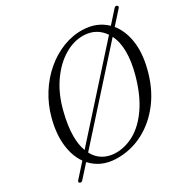

<svg xmlns="http://www.w3.org/2000/svg" viewBox="-169 -895 1073 1083"><g transform="rotate(-30 367.5 -353.5)"><path d="M48 26.5Q37.5 20.5 48 9.5L123 -74Q87 -124 77.8 -199.5Q68.5 -275 93.5 -370Q113.5 -445.5 153.5 -509Q193.5 -572.5 247.5 -618.5Q301.5 -664.5 364.5 -689.2Q427.5 -714 494 -712Q584 -709 642.5 -652L710.5 -728Q720.5 -739 730 -732Q739.5 -726 729.5 -715L658 -635.5Q698 -586.5 710.2 -511.8Q722.5 -437 699.5 -343Q672.5 -230.5 612 -149.8Q551.5 -69 468.8 -26.5Q386 16 292.5 13Q196.5 9.5 137.5 -56L66.5 22.5Q57 32.5 48 26.5ZM148 -217.5Q148 -161.5 164 -119.5L608 -613.5Q564 -678.5 484 -682Q419 -684.5 356.2 -647Q293.5 -609.5 244 -538.5Q194.5 -467.5 170 -370Q158.5 -325.5 153.2 -287.2Q148 -249 148 -217.5ZM305 -17Q368.5 -15 429.8 -49Q491 -83 541.2 -155.8Q591.5 -228.5 622.5 -341.5Q644 -420.5 643.5 -482.5Q643.5 -546.5 620 -593L174 -97Q194 -58.5 227.8 -38.5Q261.5 -18.5 305 -17Z"/></g></svg>

Font: Fraunces 72pt S050 Light
Style: Italic
Weight: 300
Italic angle: -16°
Version: Version 1.000; ttfautohint (v1.8.3)